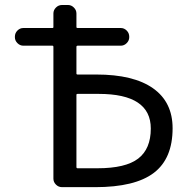

<svg xmlns="http://www.w3.org/2000/svg" viewBox="-20 -775 756 774"><path d="M288.1 -478.5Q288.1 -474.6 293 -474.6H368.2Q518.6 -474.6 597.2 -418.9Q675.8 -363.3 675.8 -257.8Q675.8 -135.7 600.1 -78.1Q524.4 -20.5 363.3 -20.5H230.5Q215.8 -20.5 205.6 -30.8Q195.3 -41 195.3 -54.7V-585.9Q195.3 -590.8 191.4 -590.8H74.2Q60.5 -590.8 50.3 -601.1Q40 -611.3 40 -625V-627Q40 -641.6 50.3 -651.9Q60.5 -662.1 74.2 -662.1H191.4Q195.3 -662.1 195.3 -666V-720.7Q195.3 -734.4 205.6 -744.6Q215.8 -754.9 230.5 -754.9H253.9Q267.6 -754.9 277.8 -744.6Q288.1 -734.4 288.1 -720.7V-666Q288.1 -662.1 293 -662.1H466.8Q480.5 -662.1 490.7 -651.9Q501 -641.6 501 -627V-625Q501 -611.3 490.7 -601.1Q480.5 -590.8 466.8 -590.8H293Q288.1 -590.8 288.1 -585.9ZM288.1 -101.6Q288.1 -96.7 293 -96.7H373Q486.3 -96.7 537.1 -135.7Q587.9 -174.8 587.9 -256.8Q587.9 -396.5 377.9 -396.5Q377 -396.5 375 -396.5H293Q288.1 -396.5 288.1 -392.6Z"/></svg>

Font: Gen Jyuu GothicL Regular
Style: Regular
Weight: 400
Designer: [Source Han Sans]
Ryoko NISHIZUKA  (kana & ideographs); Paul D. Hunt (Latin, Greek & Cyrillic); Wenlong ZHANG  (bopomofo
Version: Version 1.002.20150607